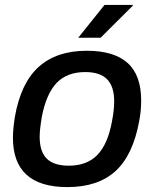

<svg xmlns="http://www.w3.org/2000/svg" viewBox="-20 -743 623 775"><path d="M295.9 -590.8 401.9 -723.1H516.1V-720.2L386.2 -590.8ZM252 12.2Q32.2 12.2 32.2 -187Q32.2 -221.7 40 -271Q64 -408.2 136.2 -473.1Q208.5 -538.1 330.1 -538.1Q440.4 -538.1 495.1 -488.8Q549.8 -439.5 549.8 -337.9Q549.8 -294.4 542 -254.9Q517.1 -117.2 446.3 -52.5Q375.5 12.2 252 12.2ZM257.8 -74.2Q331.1 -74.2 373.3 -117.9Q415.5 -161.6 432.1 -253.9Q440.9 -298.8 440.9 -334Q440.9 -393.6 412.4 -422.9Q383.8 -452.1 324.2 -452.1Q250.5 -452.1 208.7 -408.4Q167 -364.7 148.9 -272Q140.1 -219.2 140.1 -190.9Q140.1 -130.9 168.9 -102.5Q197.8 -74.2 257.8 -74.2Z"/></svg>

Font: Archivo Medium
Style: Italic
Weight: 500
Italic angle: -10°
Designer: Hector Gatti
Foundry: Omnibus-Type
Version: Version 2.001